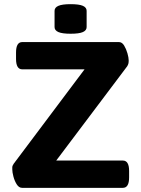

<svg xmlns="http://www.w3.org/2000/svg" viewBox="-20 -902 678 922"><path d="M86 0Q71 0 60.5 -16.5Q50 -33 44.5 -54Q39 -75 39 -88Q39 -91 39 -98.5Q39 -106 46 -116L386 -569H87Q57 -569 57 -619V-650Q57 -700 87 -700H551Q566 -700 576 -683.5Q586 -667 592 -646Q598 -625 598 -612Q598 -602 596.5 -596.5Q595 -591 591 -584L250 -131H570Q600 -131 600 -81V-50Q600 0 570 0ZM319 -740Q279 -740 260.5 -748Q242 -756 242 -772V-850Q242 -866 260.5 -874Q279 -882 319 -882Q360 -882 378 -874Q396 -866 396 -850V-772Q396 -756 378 -748Q360 -740 319 -740Z"/></svg>

Font: Asap Semi Expanded
Style: Bold
Weight: 700
Width: 6
Designer: Pablo Cosgaya
Foundry: Omnibus-Type
Version: Version 3.001; ttfautohint (v1.8.4.7-5d5b)